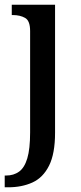

<svg xmlns="http://www.w3.org/2000/svg" viewBox="-28 -556 343 816"><path d="M-8 240V190H-2Q30 190 53 173.5Q76 157 88 117Q100 77 100 7V-424Q100 -468 78.5 -480Q57 -492 27 -492H22V-536H206V8Q206 97 180.5 148Q155 199 110 219.5Q65 240 7 240Z"/></svg>

Font: Noto Serif Thai SemiCondensed Medium
Style: Regular
Weight: 500
Width: 4
Designer: Monotype Design Team
Foundry: Monotype Imaging Inc.
Version: Version 2.002; ttfautohint (v1.8.4.7-5d5b)